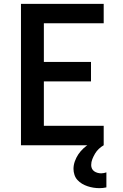

<svg xmlns="http://www.w3.org/2000/svg" viewBox="-20 -755 640 998"><path d="M89 0V-735H519V-634H208V-433H453V-332H208V-101H519V0ZM497 223Q481 223 465.5 220.5Q450 218 435 213Q420 208 406.5 200Q393 192 382.5 180.5Q372 169 367 153.5Q362 138 362 123Q362 103 369 83.5Q376 64 387 47.5Q398 31 413 17Q428 3 445 -7.5Q462 -18 480.5 -26Q499 -34 519 -38V0Q505 8 493.5 19Q482 30 474 43.5Q466 57 460 72Q454 87 454 103Q454 113 458 121.5Q462 130 470 135.5Q478 141 487.5 143.5Q497 146 506 146Q513 146 520 144.5Q527 143 533 141V219Q524 221 515 222Q506 223 497 223Z"/></svg>

Font: Iosevka Aile
Style: Bold
Weight: 700
Designer: Belleve Invis
Foundry: Belleve Invis
Version: Version 28.0.1; ttfautohint (v1.8.4)